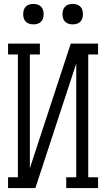

<svg xmlns="http://www.w3.org/2000/svg" viewBox="-20 -957 540 977"><path d="M21 0V-55H71V-680H21V-735H183V-680H132V-101L340 -735H479V-680H429V-55H479V0H317V-55H368V-634L160 0ZM350 -833Q339 -833 329 -836Q319 -839 311.5 -846.5Q304 -854 301 -864Q298 -874 298 -885Q298 -896 301 -906Q304 -916 311.5 -923.5Q319 -931 329 -934Q339 -937 350 -937Q361 -937 371 -934Q381 -931 388.5 -923.5Q396 -916 399 -906Q402 -896 402 -885Q402 -874 399 -864Q396 -854 388.5 -846.5Q381 -839 371 -836Q361 -833 350 -833ZM150 -833Q139 -833 129 -836Q119 -839 111.5 -846.5Q104 -854 101 -864Q98 -874 98 -885Q98 -896 101 -906Q104 -916 111.5 -923.5Q119 -931 129 -934Q139 -937 150 -937Q161 -937 171 -934Q181 -931 188.5 -923.5Q196 -916 199 -906Q202 -896 202 -885Q202 -874 199 -864Q196 -854 188.5 -846.5Q181 -839 171 -836Q161 -833 150 -833Z"/></svg>

Font: Iosevka Curly Slab Light
Style: Regular
Weight: 300
Monospace: yes
Designer: Belleve Invis
Foundry: Belleve Invis
Version: Version 22.1.2; ttfautohint (v1.8.4)